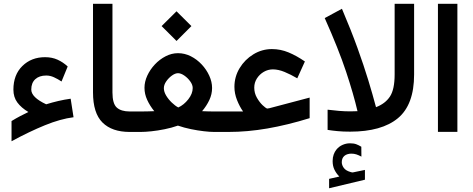

<svg xmlns="http://www.w3.org/2000/svg" viewBox="-20 -692 2481 1007"><path d="M128.9 -104.5Q91.8 -126.5 71 -154.5Q50.3 -182.6 50.3 -221.7Q50.3 -299.8 97.4 -345.9Q144.5 -392.1 216.3 -392.1Q252.9 -392.1 282 -378.9Q311 -365.7 335 -343.3L302.7 -264.6Q283.7 -277.3 263.4 -286.6Q243.2 -295.9 222.7 -295.9Q186 -295.9 165 -276.6Q144 -257.3 144 -222.2Q144 -181.6 222.2 -145Q253.9 -154.8 286.1 -162.4Q318.4 -169.9 350.6 -174.3L365.7 -77.1Q297.4 -68.4 215.8 -35.2Q134.3 -2 40.5 48.8V-57.1Q64.5 -71.8 85.9 -83Q107.4 -94.2 128.9 -104.5Z M672.4 0H660.2Q567.4 0 517.6 -49.3Q467.8 -98.6 467.8 -207.5V-671.9H569.8V-207Q569.8 -148.4 592.5 -127.9Q615.2 -107.4 660.2 -107.4H672.4Z M827.6 -555.2 905.8 -632.8 983.9 -555.2 905.8 -477.1ZM1040 -108.9Q1059.6 -107.9 1074.2 -107.7Q1088.9 -107.4 1101.1 -107.4H1147V0H1102.1Q1081.1 0 1049.3 -3.7Q1017.6 -7.3 981.7 -14.6Q945.8 -22 913.1 -33.2Q879.9 -21.5 843.3 -14.2Q806.6 -6.8 773.7 -3.4Q740.7 0 718.3 0H652.8V-107.4H718.8Q734.4 -107.4 750 -107.7Q765.6 -107.9 789.1 -108.9Q766.1 -137.2 752 -168Q737.8 -198.7 737.8 -231.4Q737.8 -263.2 752.4 -295.2Q767.1 -327.1 792 -353.8Q816.9 -380.4 848.4 -396.7Q879.9 -413.1 913.6 -413.1Q948.7 -413.1 980.7 -397Q1012.7 -380.9 1037.8 -354Q1063 -327.1 1077.6 -294.9Q1092.3 -262.7 1092.3 -230.5Q1092.3 -197.8 1077.9 -167.2Q1063.5 -136.7 1040 -108.9ZM913.6 -308.1Q898.9 -308.1 881.6 -295.7Q864.3 -283.2 851.8 -265.1Q839.4 -247.1 839.4 -229.5Q839.4 -210.9 851.3 -190.9Q863.3 -170.9 880.9 -154.1Q898.4 -137.2 915 -128.4Q944.3 -141.6 967.5 -171.1Q990.7 -200.7 990.7 -230.5Q990.7 -247.1 977.8 -265.1Q964.8 -283.2 946.8 -295.7Q928.7 -308.1 913.6 -308.1Z M1209.5 -236.3Q1209.5 -289.6 1236.8 -334.7Q1264.2 -379.9 1309.1 -407.2Q1354 -434.6 1406.2 -434.6Q1451.2 -434.6 1493.2 -417.2Q1535.2 -399.9 1579.1 -369.6L1539.1 -281.2Q1504.9 -301.3 1472.4 -314.7Q1439.9 -328.1 1411.1 -328.1Q1385.7 -328.1 1363.5 -315.2Q1341.3 -302.2 1327.4 -280.5Q1313.5 -258.8 1313.5 -232.4Q1313.5 -203.6 1327.4 -179.4Q1341.3 -155.3 1357.4 -140.1Q1373.5 -125 1381.3 -122.6Q1385.3 -122.6 1393.1 -124.5L1604 -180.2V-72.3Q1486.8 -36.1 1382.3 -18.1Q1277.8 0 1178.7 0H1127.4V-107.4H1254.9Q1236.8 -132.8 1223.1 -167.2Q1209.5 -201.7 1209.5 -236.3Z M1759.8 233.9Q1744.1 218.3 1734.4 198.7Q1724.6 179.2 1724.6 152.8Q1724.6 133.8 1730 118.7Q1735.4 103.5 1744.6 92.3Q1757.8 76.2 1776.6 67.9Q1795.4 59.6 1815.4 59.6Q1835.9 59.6 1848.6 64.5Q1861.3 69.3 1875 77.6L1875.5 129.4Q1860.8 121.6 1848.9 117.7Q1836.9 113.8 1822.3 113.8Q1813.5 113.8 1803.5 116.5Q1793.5 119.1 1785.6 126Q1772.5 137.7 1772.5 159.2Q1772.9 174.8 1783.4 189Q1793.9 203.1 1817.9 210Q1820.3 210.4 1822.8 211.4Q1825.2 212.4 1828.1 212.4Q1830.6 212.4 1832.5 211.9L1894 199.2V250.5L1706.1 295.4V246.1ZM1698.2 -116.7Q1728 -112.8 1758.3 -110.4Q1788.6 -107.9 1817.4 -107.9Q1837.4 -107.9 1855 -108.9Q1834.5 -197.3 1795.2 -315.7Q1755.9 -434.1 1683.1 -597.2L1773.4 -646Q1821.8 -532.2 1855 -440.2Q1888.2 -348.1 1911.4 -272Q1934.6 -195.8 1952.1 -129.9Q2000.5 -148.4 2025.1 -185.5Q2049.8 -222.7 2049.8 -301.8V-671.9H2151.9V-301.3Q2151.9 -142.6 2066.9 -72Q1981.9 -1.5 1815.9 -1.5Q1779.3 -1.5 1751 -4.2Q1722.7 -6.8 1698.2 -10.7Z M2276.9 -671.9H2378.9V-0.5H2276.9Z"/></svg>

Font: Vazir Medium FD-WOL-UI
Style: Medium-FD-WOL-UI
Weight: 500
Designer: Saber Rastikerdar
Foundry: Saber Rastikerdar
Version: Version 30.0.0